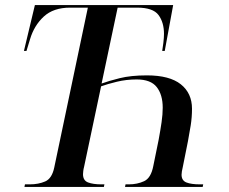

<svg xmlns="http://www.w3.org/2000/svg" viewBox="-20 -734 899 754"><path d="M76 0 78 -10H97Q131 -10 157.5 -21.5Q184 -33 193 -76L325 -704H255Q190 -704 152 -669Q114 -634 98 -580L84 -534H74L117 -714H660L627 -534H617Q619 -544 621.5 -565.5Q624 -587 624 -601Q624 -646 602.5 -675Q581 -704 519 -704H442L379 -406Q406 -416 450 -427Q494 -438 557 -438Q646 -438 690 -403Q734 -368 734 -307Q734 -274 729 -242Q724 -210 718 -179L698 -79Q693 -58 693 -48Q693 -25 712 -17.5Q731 -10 765 -10H778L776 0H471L473 -10H486Q519 -10 546 -22.5Q573 -35 582 -82L603 -185Q610 -223 614.5 -254Q619 -285 619 -311Q619 -362 595.5 -392Q572 -422 517 -422Q476 -422 439 -413Q402 -404 377 -395L310 -78Q308 -71 307 -62.5Q306 -54 306 -50Q306 -25 326 -17.5Q346 -10 378 -10H390L388 0Z"/></svg>

Font: Noto Serif Display Medium
Style: Italic
Weight: 500
Italic angle: -12°
Designer: Monotype Design Team
Foundry: Monotype Imaging Inc.
Version: Version 2.009